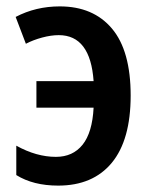

<svg xmlns="http://www.w3.org/2000/svg" viewBox="-20 -571 471 601"><path d="M31 -23V-115Q94 -80 155 -80Q208 -80 238.5 -118Q269 -156 273 -234H94V-317H273Q263 -461 164 -461Q140 -461 112 -453.5Q84 -446 61 -434L29 -518Q92 -551 167 -551Q272 -551 330.5 -481.5Q389 -412 389 -272Q389 -133 330 -61.5Q271 10 162 10Q84 10 31 -23Z"/></svg>

Font: Noto Sans Display Medium Narrow
Style: Regular
Weight: 500
Width: 4
Designer: Monotype Design team
Foundry: Monotype Imaging Inc.
Version: Version 1.000